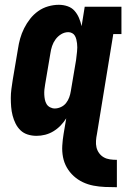

<svg xmlns="http://www.w3.org/2000/svg" viewBox="-20 -558 540 800"><path d="M466 222Q442 222 417.5 221Q393 220 369.5 215.5Q346 211 325 201Q304 191 287 175.5Q270 160 258.5 140Q247 120 242.5 96.5Q238 73 239.5 48.5Q241 24 245 0L256 -65Q246 -49 232.5 -35Q219 -21 202.5 -11Q186 -1 168 3.5Q150 8 132 8Q113 8 95.5 2.5Q78 -3 65.5 -15Q53 -27 45 -43Q37 -59 32.5 -76.5Q28 -94 26.5 -112.5Q25 -131 25 -149.5Q25 -168 27.5 -187Q30 -206 33 -225L55 -355Q58 -376 64 -397.5Q70 -419 80.5 -440Q91 -461 105.5 -479.5Q120 -498 139 -511.5Q158 -525 180.5 -531.5Q203 -538 225 -538Q244 -538 261.5 -532Q279 -526 290.5 -513Q302 -500 309 -483.5Q316 -467 320 -449L333 -530H486V-416H452L384 0Q381 14 380 28.5Q379 43 382 56Q385 69 393 80Q401 91 412.5 97.5Q424 104 438 106Q452 108 467 108V222ZM208 -106Q221 -106 234 -112Q247 -118 255.5 -129Q264 -140 268.5 -152.5Q273 -165 275 -178L297 -308Q298 -317 299 -325.5Q300 -334 301 -343Q302 -352 302 -360.5Q302 -369 301 -377.5Q300 -386 298 -394Q296 -402 292 -409Q288 -416 280.5 -420Q273 -424 265 -424Q249 -424 235 -415.5Q221 -407 211.5 -394Q202 -381 197 -366Q192 -351 190 -336L168 -206Q166 -195 165 -184.5Q164 -174 164.5 -163.5Q165 -153 167 -143Q169 -133 174 -124.5Q179 -116 188.5 -111Q198 -106 208 -106Z"/></svg>

Font: Iosevka Slab Heavy Oblique
Style: Regular
Weight: 900
Italic angle: -9°
Monospace: yes
Designer: Belleve Invis
Foundry: Belleve Invis
Version: Version 11.1.1; ttfautohint (v1.8.3)